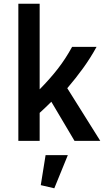

<svg xmlns="http://www.w3.org/2000/svg" viewBox="-20 -760 572 1036"><path d="M382 0 257 -211Q227 -181 194 -151V0H79V-740H194V-278Q251 -336 292.5 -389.5Q334 -443 369 -507H501Q468 -447 429 -393Q390 -339 343 -284L521 0ZM273 256 200 239 226 77H346Z"/></svg>

Font: Inria Sans
Style: Bold
Weight: 700
Designer: Black Foundry Team
Foundry: Black Foundry
Version: Version 1.2; ttfautohint (v1.8.3)